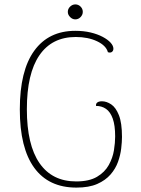

<svg xmlns="http://www.w3.org/2000/svg" viewBox="-20 -840 639 872"><path d="M327 12Q201 12 135.5 -78Q70 -168 70 -343Q70 -519 135.5 -609.5Q201 -700 322 -700Q360 -700 391.5 -692.5Q423 -685 446.5 -672.5Q470 -660 482.5 -646Q495 -632 495 -619Q495 -609 488 -604Q481 -599 470 -603Q462 -633 421 -652.5Q380 -672 324 -672Q216 -672 159 -589Q102 -506 102 -344Q102 -182 159.5 -99Q217 -16 326 -16Q385 -16 420.5 -37Q456 -58 474 -90.5Q492 -123 497.5 -157.5Q503 -192 503 -220Q503 -271 492 -301.5Q481 -332 461.5 -345.5Q442 -359 416 -359Q415 -370 422.5 -375Q430 -380 443 -380Q464 -380 485 -366Q506 -352 520 -317Q534 -282 534 -218Q534 -196 530.5 -166Q527 -136 516 -105Q505 -74 482 -47.5Q459 -21 421.5 -4.5Q384 12 327 12ZM322 -752Q309 -752 298.5 -762.5Q288 -773 288 -786Q288 -800 298.5 -810Q309 -820 322 -820Q336 -820 346 -810Q356 -800 356 -786Q356 -773 346 -762.5Q336 -752 322 -752Z"/></svg>

Font: Arima Thin
Style: Regular
Weight: 100
Designer: Joana Correia and Natanael Gama
Foundry: NDISCOVER
Version: Version 1.101;gftools[0.9.23]